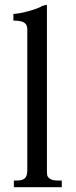

<svg xmlns="http://www.w3.org/2000/svg" viewBox="-20 -782 318 802"><path d="M238 0H38V-28H52Q74 -28 84 -37.5Q94 -47 94 -70V-660Q94 -679 81 -687.5Q68 -696 36 -696V-724Q56 -724 97.5 -735Q139 -746 158 -758L176 -762V-72Q176 -56 177.5 -49Q179 -42 189 -35Q199 -28 220 -28H238Z"/></svg>

Font: Montaga
Style: Regular
Weight: 400
Designer: Alejandra Rodriguez
Foundry: Alejandra Rodriguez
Version: Version 1.001